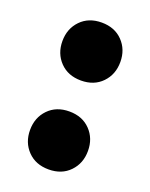

<svg xmlns="http://www.w3.org/2000/svg" viewBox="-104 -555 488 623"><g transform="rotate(20 140.0 -243.5)"><path d="M40 -397Q40 -440 67.5 -468.5Q95 -497 140 -497Q185 -497 212.5 -468.5Q240 -440 240 -397Q240 -354 212.5 -325.5Q185 -297 140 -297Q95 -297 67.5 -325.5Q40 -354 40 -397ZM40 -90Q40 -133 67.5 -161.5Q95 -190 140 -190Q185 -190 212.5 -161.5Q240 -133 240 -90Q240 -47 212.5 -18.5Q185 10 140 10Q95 10 67.5 -18.5Q40 -47 40 -90Z"/></g></svg>

Font: Taviraj Black
Style: Regular
Weight: 900
Designer: Katatrad Team
Foundry: CadsonDemak
Version: Version 1.001